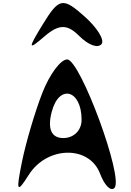

<svg xmlns="http://www.w3.org/2000/svg" viewBox="-20 -1247 883 1292"><path d="M128 -159C87 44 93 57 174 -71C297 -265 581 -270 653 -79C683 0 725 43 750 18C815 -47 520 -847 432 -847C388 -847 313 -746 265 -622C216 -497 155 -291 128 -159ZM328 -494C377 -684 529 -644 529 -441C529 -370 477 -318 406 -318C326 -318 298 -379 328 -494ZM269 -1085C166 -917 168 -906 278 -1001C375 -1085 432 -1086 512 -1006C574 -944 636 -921 662 -949C687 -976 635 -1060 547 -1138C403 -1266 377 -1261 269 -1085Z"/></svg>

Font: Venom Sans
Style: Regular
Weight: 400
Version: Version 1.001